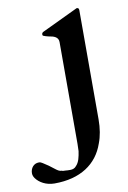

<svg xmlns="http://www.w3.org/2000/svg" viewBox="-207 -513 580 868"><g transform="rotate(-10 82.5 -78.5)"><path d="M-121 240C-121 248 -118 256 -113 263C-97.2 285.1 -66.5 303 -28 303C91 303 169.1 249.8 200 160C212 129 218 93 218 52V-449C218 -456 215 -460 210 -460H207C206 -459 204 -459 203 -458L41 -381C38 -380 36 -378 36 -376C34 -375 34 -373 34 -372C34 -368 34 -366 36 -364C43.5 -360.3 52.5 -358.4 62 -356C83 -353 105 -346.4 105 -323V145C105 154 104 165 104 178C100 203.9 95.5 227.5 80 243C74 251 64 255 53 255C44 255 37 255 30 254C24 254 18 254 14 252C2.5 252 -6.2 245.1 -13 240C-34.5 223.1 -46.8 213.9 -65 203C-71.6 199 -74.9 197 -82 197C-106 197 -121 217.1 -121 240Z"/></g></svg>

Font: fbb
Style: Bold
Weight: 400
Designer: David J. Perry, Michael Sharpe
Version: Version 1.045